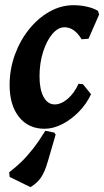

<svg xmlns="http://www.w3.org/2000/svg" viewBox="-20 -493 409 753"><path d="M233 -386.1Q207.4 -386.1 184.9 -359.3Q162.4 -332.4 148.7 -288.6Q135 -244.9 135 -193.4Q135 -142.2 151 -112.8Q167.1 -83.5 194.5 -83.5Q220 -83.5 245.6 -105.5Q271.1 -127.5 288.2 -164.6L305.4 -162.7L337 -123.4Q319.4 -85.3 289.2 -54.6Q259.1 -24 223.9 -6Q188.8 12 154.4 12Q91.4 12 54.5 -34.3Q17.7 -80.6 17.7 -159.3Q17.7 -221 38 -277.4Q58.4 -333.8 93.8 -377.9Q129.2 -421.9 174 -447.2Q218.7 -472.6 268.5 -472.6Q296.3 -472.6 321.9 -466.6Q347.6 -460.7 364.3 -450.2L368.8 -436.1L327.2 -341.1L300.1 -339Q271.8 -386.1 233 -386.1ZM99.4 240.9 17.9 201 15.9 182.7Q40.9 163.8 63.3 142.2Q85.7 120.5 108.9 91Q132.1 61.5 157.9 19.8L193.3 27.2L198.2 35L167.5 140.4Q156.3 179.5 141.5 202.1Q126.7 224.7 99.4 240.9Z"/></svg>

Font: Alegreya
Style: Italic
Weight: 400
Italic angle: -7°
Designer: Juan Pablo del Peral
Foundry: Huerta Tipografica
Version: Version 2.009